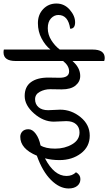

<svg xmlns="http://www.w3.org/2000/svg" viewBox="-68 -932 614 1089"><path d="M206 -492 270 -491Q324 -491 324 -527Q324 -559 290 -586H21Q-48 -586 -48 -635Q-48 -645 -46 -651H218Q189 -674 168 -713.5Q147 -753 147 -801Q147 -849 177 -880.5Q207 -912 252 -912Q297 -912 327.5 -877Q358 -842 358 -805.5Q358 -769 330 -769Q319 -847 263 -847Q239 -847 221 -827.5Q203 -808 203 -772Q203 -736 223 -704Q243 -672 271 -651H457Q526 -651 526 -603Q526 -595 523 -586H343Q387 -548 387 -501Q387 -469 360.5 -447Q334 -425 282 -425L217 -426Q185 -426 158 -411.5Q131 -397 131 -369Q131 -341 150.5 -324Q170 -307 205 -307L273 -310Q337 -310 389 -267.5Q441 -225 441 -162.5Q441 -100 391 -62Q341 -24 269 -24Q226 -24 187 -34Q239 66 309 66Q342 66 363 45Q388 59 388 83.5Q388 108 370 122.5Q352 137 321 137Q270 137 221.5 89Q173 41 141 -49Q47 -88 47 -156Q47 -174 59 -186.5Q71 -199 93.5 -199Q116 -199 135 -173Q154 -147 162 -107Q191 -89 245 -89Q299 -89 341 -113.5Q383 -138 383 -181Q383 -210 363.5 -227.5Q344 -245 308 -245L237 -242Q178 -242 125 -288.5Q72 -335 72 -387.5Q72 -440 107.5 -466Q143 -492 206 -492Z"/></svg>

Font: Laila
Style: Regular
Weight: 400
Designer: Hitesh Malaviya
Foundry: Indian Type Foundry
Version: Version 1.302;PS 1.0;hotconv 1.0.78;makeotf.lib2.5.61930; tt